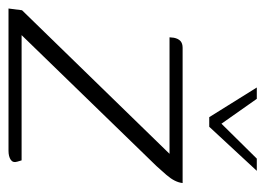

<svg xmlns="http://www.w3.org/2000/svg" viewBox="-116 -504 609 440"><g transform="rotate(90 188.0 -284.5)"><path d="M169 -569H195L252 -488L332 -569H360L259 -460H237ZM49 -30H336L339 -20Q342 -10 334.5 -5Q327 0 314 0H-12L-8 -31L321 -369H54L55 -379Q57 -389 62.5 -394Q68 -399 78 -399H388Q387 -390 382.5 -381Q378 -372 369.5 -362Q361 -352 349 -339Z"/></g></svg>

Font: Genos Thin Light
Style: Italic
Weight: 300
Italic angle: -8°
Version: Version 1.010